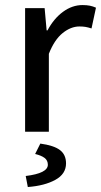

<svg xmlns="http://www.w3.org/2000/svg" viewBox="-20 -520 399 758"><path d="M156.2 -487.8 164.1 -399.9H167.5Q192.4 -446.8 228.8 -473.4Q265.1 -500 305.7 -500Q322.3 -500 334.5 -497.6Q346.7 -495.1 358.9 -489.7L341.3 -407.7Q327.6 -412.1 317.4 -413.8Q307.1 -415.5 293.5 -415.5Q259.8 -415.5 227.3 -389.4Q194.8 -363.3 172.9 -307.6V0H79.1V-487.8ZM89.8 218.3 81.5 174.8Q168.9 164.1 168.9 130.4Q168.9 113.3 156 103.5Q143.1 93.8 118.7 87.9L139.2 46.9Q192.9 54.2 216.8 72.5Q240.7 90.8 240.7 125Q240.7 167 198.2 190.2Q155.8 213.4 89.8 218.3Z"/></svg>

Font: Varta SemiBold
Style: Regular
Weight: 600
Designer: Joana Correia, Viktoriya Grabowska, Eben Sorkin
Foundry: Sorkin Type
Version: Version 1.003; ttfautohint (v1.3) -l 8 -r 24 -G 200 -x 12 -H